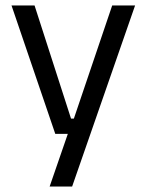

<svg xmlns="http://www.w3.org/2000/svg" viewBox="-20 -508 534 700"><path d="M285.5 -75.5 243 -57 389 -488H472.5L243 172H161L238 -51L273.5 -20H181.5L22 -488H106L239 -75.5Z"/></svg>

Font: Anek Tamil Medium
Style: Regular
Weight: 400
Version: Version 1.003